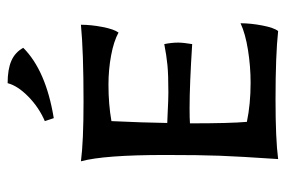

<svg xmlns="http://www.w3.org/2000/svg" viewBox="-146 -618 767 516"><g transform="rotate(-90 238.0 -360.5)"><path d="M79 -300Q79 -465 62 -527Q115 -520 223 -520Q356 -520 429 -527Q429 -500 423 -469Q417 -438 408 -426Q384 -439 346 -446Q308 -453 268 -453Q215 -453 170 -445Q166 -361 165 -295L190 -294Q228 -292 247 -292Q295 -292 320.5 -294.5Q346 -297 377 -303Q381 -283 381 -266Q381 -252 377 -228Q267 -235 205 -235Q176 -235 164 -234Q164 -125 168 -81Q216 -71 273 -71Q317 -71 361 -78Q405 -85 433 -98Q433 -71 427 -39.5Q421 -8 412 3Q348 -4 228 -4Q121 -4 68 3Q75 -101 77 -154.5Q79 -208 79 -300ZM170 -624Q207 -640 236 -668.5Q265 -697 272 -724Q309 -724 332 -714Q355 -704 367 -682Q306 -621 178 -600Z"/></g></svg>

Font: Mirza
Style: Regular
Weight: 400
Designer: Arabic design by Kourosh Beigpour, Latin design by Eduardo Tunni, engineering by Lasse Fister
Version: Version 1.0010g